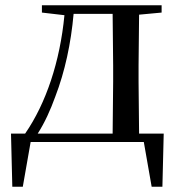

<svg xmlns="http://www.w3.org/2000/svg" viewBox="-20 -542 684 733"><path d="M140 -494 226 -484C209 -307 156 -148 76 -32H22L27 171H67L97 0H529L559 171H600L605 -32H511L509 -230V-292L511 -486L597 -494V-522H140ZM410 -32H124C151 -74 173 -123 191 -173C228 -269 251 -377 261 -489H410L412 -292V-230Z"/></svg>

Font: Noto Serif CJK SC Medium
Style: Regular
Weight: 500
Designer: Ryoko NISHIZUKA 西塚涼子 (kana & ideographs); Frank Grießhammer (Latin, Greek & Cyrillic); Wenlong ZHANG 张文龙 (bopomofo); San
Foundry: Adobe
Version: Version 2.001;hotconv 1.1.0;makeotfexe 2.6.0